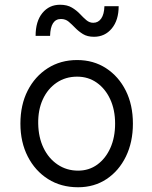

<svg xmlns="http://www.w3.org/2000/svg" viewBox="-20 -776 640 809"><path d="M66 -255Q66 -334 96.5 -394Q127 -454 181 -488.5Q235 -523 305 -523Q374 -523 427 -488.5Q480 -454 510 -394Q540 -334 540 -255Q540 -177 510.5 -116.5Q481 -56 429 -21.5Q377 13 309 13Q237 13 182.5 -21.5Q128 -56 97 -116.5Q66 -177 66 -255ZM309 -57Q355 -57 390 -82.5Q425 -108 445 -152.5Q465 -197 465 -255Q465 -313 444.5 -357.5Q424 -402 388 -427.5Q352 -453 305 -453Q256 -453 218.5 -427.5Q181 -402 160.5 -357.5Q140 -313 141 -255Q142 -197 163.5 -152.5Q185 -108 223 -82.5Q261 -57 309 -57ZM130 -625Q130 -686 158.5 -721Q187 -756 233 -756Q263 -756 283 -744Q303 -732 317 -717Q331 -702 344 -691Q357 -680 373 -680Q394 -680 406.5 -698Q419 -716 420 -750H480Q480 -691 451 -656Q422 -621 376 -621Q348 -621 329.5 -632.5Q311 -644 297 -658.5Q283 -673 269.5 -684.5Q256 -696 237 -696Q193 -696 191 -625Z"/></svg>

Font: Orbit
Style: Regular
Weight: 400
Designer: Sooun Cho
Foundry: JAMO
Version: Version 1.000; ttfautohint (v1.8.4.7-5d5b);gftools[0.9.29]